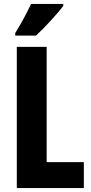

<svg xmlns="http://www.w3.org/2000/svg" viewBox="-20 -951 459 971"><path d="M300 -921V-931H137C116 -886 90 -837 57 -784V-771H162C210 -815 273 -885 300 -921ZM65 0H404V-131H216V-714H65Z"/></svg>

Font: Noto Sans Gurmukhi UI ExtraCondensed ExtraBold
Style: Regular
Weight: 800
Width: 2
Designer: Jelle Bosma - Monotype Design Team
Foundry: Monotype Imaging Inc.
Version: Version 2.004